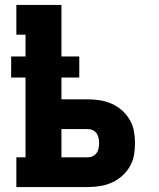

<svg xmlns="http://www.w3.org/2000/svg" viewBox="-20 -755 640 775"><path d="M46 0V-120H83V-442H25V-527H83V-615H46V-735H228V-527H300V-442H228V-354H335Q360 -354 384.5 -350Q409 -346 431.5 -336Q454 -326 472.5 -309.5Q491 -293 503.5 -271.5Q516 -250 520.5 -226Q525 -202 525 -177Q525 -152 520.5 -127.5Q516 -103 503.5 -82Q491 -61 472.5 -44.5Q454 -28 431.5 -18Q409 -8 384.5 -4Q360 0 335 0ZM228 -120H335Q345 -120 354.5 -124.5Q364 -129 370 -137.5Q376 -146 378 -156.5Q380 -167 380 -177Q380 -187 378 -197.5Q376 -208 370 -216.5Q364 -225 354.5 -229.5Q345 -234 335 -234H228Z"/></svg>

Font: Iosevka Slab Heavy Extended
Style: Regular
Weight: 900
Width: 7
Monospace: yes
Designer: Belleve Invis
Foundry: Belleve Invis
Version: Version 11.1.0; ttfautohint (v1.8.3)